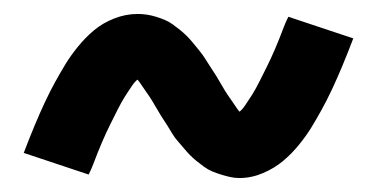

<svg xmlns="http://www.w3.org/2000/svg" viewBox="-20 -435 540 275"><path d="M323 -180Q316 -180 309.5 -181.5Q303 -183 296.5 -185Q290 -187 284 -189.5Q278 -192 272.5 -196Q267 -200 262 -204Q257 -208 252.5 -212.5Q248 -217 243.5 -222.5Q239 -228 234.5 -233Q230 -238 226.5 -244Q223 -250 219.5 -255.5Q216 -261 213 -265.5Q210 -270 206 -277Q202 -284 198 -290.5Q194 -297 190 -302.5Q186 -308 183.5 -312Q181 -316 177 -321Q173 -318 169 -312Q165 -306 163 -303Q161 -300 158.5 -296Q156 -292 153.5 -287.5Q151 -283 148.5 -278Q146 -273 143.5 -268Q141 -263 138 -257Q135 -251 132 -244.5Q129 -238 126 -231Q123 -224 120 -216.5Q117 -209 114 -201Q111 -193 107 -185L14 -216Q22 -237 29.5 -255Q37 -273 44.5 -289Q52 -305 59.5 -318.5Q67 -332 74 -343.5Q81 -355 91.5 -368Q102 -381 114.5 -391.5Q127 -402 143.5 -408.5Q160 -415 177 -415Q184 -415 190.5 -414Q197 -413 203.5 -411Q210 -409 216 -406.5Q222 -404 227.5 -400Q233 -396 238 -392Q243 -388 247.5 -383.5Q252 -379 256.5 -373.5Q261 -368 265.5 -362.5Q270 -357 273.5 -351.5Q277 -346 280.5 -340.5Q284 -335 287 -330.5Q290 -326 294 -319Q298 -312 302 -305.5Q306 -299 310 -293.5Q314 -288 316.5 -284Q319 -280 323 -275Q327 -278 331 -284Q335 -290 337 -293Q339 -296 341.5 -300Q344 -304 346.5 -308.5Q349 -313 351.5 -318Q354 -323 356.5 -328Q359 -333 362 -339Q365 -345 368 -351.5Q371 -358 374 -365Q377 -372 380 -379.5Q383 -387 386 -395Q389 -403 393 -411L486 -380Q478 -359 470.5 -341Q463 -323 455.5 -307Q448 -291 440.5 -277.5Q433 -264 426 -252.5Q419 -241 408.5 -228Q398 -215 385.5 -204.5Q373 -194 356.5 -187Q340 -180 323 -180Z"/></svg>

Font: Iosevka SS18 Semibold
Style: Regular
Weight: 600
Monospace: yes
Designer: Belleve Invis
Foundry: Belleve Invis
Version: Version 25.1.1; ttfautohint (v1.8.4)